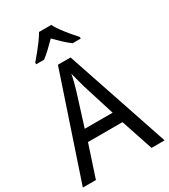

<svg xmlns="http://www.w3.org/2000/svg" viewBox="-225 -1051 1020 1157"><g transform="rotate(-30 285.0 -472.0)"><path d="M478 0 404 -222H164L91 0H0L240 -716H328L569 0ZM311 -524Q308 -535 302.5 -555Q297 -575 291.5 -595.5Q286 -616 283 -629Q278 -601 270.5 -573Q263 -545 257 -524L187 -301H381ZM325 -944Q336 -922 356 -894.5Q376 -867 398 -841Q420 -815 438 -795V-784H382Q358 -801 332.5 -825Q307 -849 282 -875Q256 -849 231 -825Q206 -801 183 -784H128V-795Q146 -816 167.5 -842.5Q189 -869 208.5 -895.5Q228 -922 240 -944Z"/></g></svg>

Font: Noto Sans Ethiopic SemCond
Style: Regular
Weight: 400
Width: 4
Designer: Monotype Design Team
Foundry: Monotype Imaging Inc.
Version: Version 2.102; ttfautohint (v1.8.4.7-5d5b)